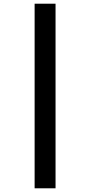

<svg xmlns="http://www.w3.org/2000/svg" viewBox="-20 -786 487 1037"><path d="M167 -766V231H280V-766Z"/></svg>

Font: Noto Sans Thai Looped Condensed
Style: Bold
Weight: 700
Width: 3
Designer: Sasikarn Vongin, Ben Mitchell
Foundry: The Fontpad Ltd
Version: Version 1.001